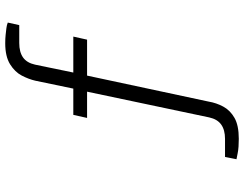

<svg xmlns="http://www.w3.org/2000/svg" viewBox="-122 -650 956 753"><g transform="rotate(-90 356.5 -274.0)"><path d="M188 184Q172 184 157.5 183Q143 182 131 179.5Q119 177 108 175L117 130H188Q223 130 244 115Q265 100 272 68L373 -411H270L282 -465H385L416 -614Q422 -640 436 -667Q450 -694 480.5 -713Q511 -732 563 -732Q581 -732 595 -730.5Q609 -729 621.5 -727.5Q634 -726 644 -722L634 -677H564Q528 -677 507 -662Q486 -647 479 -615L448 -465H589L577 -411H436L334 66Q329 96 314.5 123Q300 150 270.5 167Q241 184 188 184Z"/></g></svg>

Font: Archivo Expanded ExtraLight
Style: Regular
Weight: 250
Width: 7
Designer: Hector Gatti
Foundry: Omnibus-Type
Version: Version 2.001